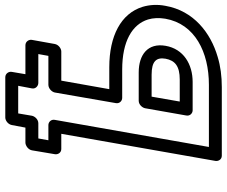

<svg xmlns="http://www.w3.org/2000/svg" viewBox="-88 -766 879 744"><g transform="rotate(-90 352.0 -394.5)"><path d="M395 -25H154L259 -622C262 -637 250 -647 239 -647H180L187 -686H246C261 -686 273 -700 275 -711L284 -764H391L381 -711C378 -696 391 -686 402 -686H514L507 -647H395C380 -647 367 -633 365 -622L324 -386C321 -371 333 -361 344 -361H454C564 -361 629 -322 648 -261C654 -241 655 -219 651 -194C631 -79 521 -25 395 -25ZM524 -597C535 -597 550 -607 553 -622L569 -711C571 -722 563 -736 548 -736H436L445 -789C447 -800 439 -814 424 -814H268C257 -814 242 -804 239 -789L229 -736H171C160 -736 144 -726 141 -711L126 -622C124 -611 131 -597 146 -597H205L100 0C98 11 105 25 120 25H386C428 25 467 20 503 9C596 -18 682 -84 701 -194C707 -225 705 -255 697 -282C671 -366 584 -411 463 -411H378L411 -597ZM546 -193C558 -262 511 -297 443 -297H333C318 -297 306 -283 304 -272L276 -113C273 -98 285 -88 296 -88H406C474 -88 534 -123 546 -193ZM496 -193C489 -156 467 -138 415 -138H330L349 -247H434C486 -247 502 -229 496 -193Z"/></g></svg>

Font: Asimov
Style: WidOuIt
Weight: 500
Designer: Google
Version: Version 2.000980; 2014